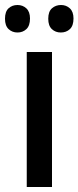

<svg xmlns="http://www.w3.org/2000/svg" viewBox="-38 -748 314 768"><path d="M170 0H69V-540H170ZM-18 -673Q-18 -702 -3.5 -715Q11 -728 32 -728Q53 -728 67.5 -714.5Q82 -701 82 -674Q82 -645 67.5 -631.5Q53 -618 32 -618Q11 -618 -3.5 -631.5Q-18 -645 -18 -673ZM155 -673Q155 -702 170 -715Q185 -728 206 -728Q227 -728 241.5 -714.5Q256 -701 256 -674Q256 -645 241.5 -631.5Q227 -618 205 -618Q184 -618 169.5 -631.5Q155 -645 155 -673Z"/></svg>

Font: Noto Sans Bengali Condensed Medium
Style: Regular
Weight: 500
Width: 3
Designer: Jelle Bosma - Monotype Design Team
Foundry: Monotype Imaging Inc.
Version: Version 2.003